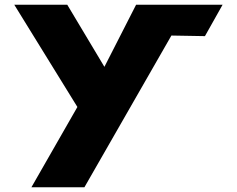

<svg xmlns="http://www.w3.org/2000/svg" viewBox="-20 -533 1003 813"><path d="M705.8 -382.5 847.8 -380 922.6 -513H556.3L422.1 -250L264.8 -513H40.4L307.7 -80L113 260H337.4Z"/></svg>

Font: Hussar
Style: BdWide
Weight: 700
Foundry: Cannot Into Space Fonts
Version: Version 2.00